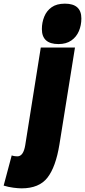

<svg xmlns="http://www.w3.org/2000/svg" viewBox="-145 -810 465 1050"><path d="M210 -790Q300 -790 300 -709Q300 -672 286.5 -640Q273 -608 245 -588.5Q217 -569 175 -569Q84 -569 84 -651Q84 -687 97 -719Q110 -751 137.5 -770.5Q165 -790 210 -790ZM265 -550 180 -20Q160 103 114.5 161.5Q69 220 -27 220Q-45 220 -72 216.5Q-99 213 -125 205L-81 40Q-72 43 -64 44Q-56 45 -50 45Q-17 45 -7 -16L78 -550Z"/></svg>

Font: Georama Semi Condensed Black
Style: Italic
Weight: 900
Width: 4
Italic angle: -9°
Designer: Jean-Baptiste Levee
Foundry: Production Type
Version: Version 1.000